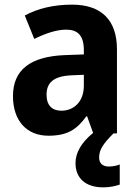

<svg xmlns="http://www.w3.org/2000/svg" viewBox="-20 -576 589 829"><path d="M408 104C408 70 426 44 470 0H485V-363C485 -491 416 -556 291 -556C211 -556 142 -539 87 -509L128 -408C177 -432 224 -448 266 -448C315 -448 342 -423 342 -360V-341L259 -338C112 -332 36 -275 36 -161C36 -55 95 10 189 10C270 10 311 -16 353 -74H356L382 -2C330 40 306 85 306 128C306 194 350 233 426 233C456 233 479 227 497 221V134C486 139 468 143 450 143C424 143 408 130 408 104ZM292 -251 342 -253V-206C342 -138 300 -98 245 -98C206 -98 181 -120 181 -167C181 -219 211 -248 292 -251Z"/></svg>

Font: Noto Sans Khmer SemiCondensed
Style: Bold
Weight: 700
Width: 4
Designer: Danh Hong and the Monotype Design Team
Foundry: Monotype Imaging Inc.
Version: Version 2.004